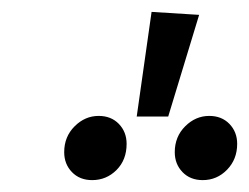

<svg xmlns="http://www.w3.org/2000/svg" viewBox="-20 -929 419 323"><path d="M315 -904 263 -733H210L235 -909ZM193 -687Q193 -660 176 -643Q159 -626 135 -626Q114 -626 101 -639.5Q88 -653 88 -673Q88 -699 105.5 -716.5Q123 -734 146 -734Q167 -734 180 -720.5Q193 -707 193 -687ZM379 -687Q379 -661 362 -643.5Q345 -626 321 -626Q300 -626 287 -639.5Q274 -653 274 -673Q274 -699 291.5 -716.5Q309 -734 332 -734Q353 -734 366 -720.5Q379 -707 379 -687Z"/></svg>

Font: Fira Sans Compressed
Style: Italic
Weight: 400
Width: 1
Italic angle: -8°
Designer: bBox Type GmbH & Carrois Corporate GbR & Edenspiekermann AG
Foundry: bBox Type GmbH & Carrois Corporate GbR & Edenspiekermann AG
Version: Version 4.301